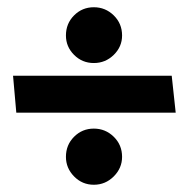

<svg xmlns="http://www.w3.org/2000/svg" viewBox="-20 -534 521 530"><path d="M239 -360Q207 -360 184.5 -382.5Q162 -405 162 -436Q162 -469 184.5 -491.5Q207 -514 239 -514Q271 -514 294 -491.5Q317 -469 317 -436Q317 -405 294 -382.5Q271 -360 239 -360ZM465 -223H25L16 -325H454ZM239 -24Q207 -24 184.5 -47Q162 -70 162 -101Q162 -134 184.5 -156.5Q207 -179 239 -179Q271 -179 294 -156.5Q317 -134 317 -101Q317 -70 294 -47Q271 -24 239 -24Z"/></svg>

Font: Palanquin Dark
Style: Regular
Weight: 400
Designer: Pria Ravichandran
Version: Version 1.001